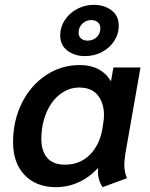

<svg xmlns="http://www.w3.org/2000/svg" viewBox="-20 -764 619 794"><path d="M34 -176Q34 -264 70 -337Q106 -410 169.5 -452.5Q233 -495 310 -495Q398 -495 439 -428L449 -485H561L499 -132Q494 -99 494 -82Q494 -54 505 -27L404 10Q385 -19 385 -53L386 -68H384Q349 -30 304.5 -10Q260 10 211 10Q130 10 82 -40Q34 -90 34 -176ZM403 -229 407 -255Q410 -272 410 -288Q410 -338 384.5 -370Q359 -402 308 -402Q264 -402 228 -374Q192 -346 171.5 -297Q151 -248 151 -189Q151 -139 175.5 -111Q200 -83 248 -83Q311 -83 351.5 -124Q392 -165 403 -229ZM229 -618Q229 -652 248 -681Q267 -710 299 -727Q331 -744 368 -744Q411 -744 441 -721.5Q471 -699 471 -658Q471 -623 452 -594Q433 -565 401 -548.5Q369 -532 331 -532Q289 -532 259 -554.5Q229 -577 229 -618ZM395 -647Q395 -663 384.5 -672Q374 -681 358 -681Q336 -681 320.5 -666Q305 -651 305 -629Q305 -613 315.5 -604.5Q326 -596 342 -596Q365 -596 380 -610.5Q395 -625 395 -647Z"/></svg>

Font: Niramit SemiBold
Style: Italic
Weight: 600
Italic angle: -10°
Designer: Katatrad Aksorn Co.,Ltd.
Foundry: Cadson Demak Co.,Ltd.
Version: Version 1.001; ttfautohint (v1.6)